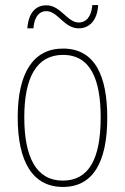

<svg xmlns="http://www.w3.org/2000/svg" viewBox="-20 -729 495 759"><path d="M88 -617H112C116 -667 138 -685 163 -685C209 -685 233 -617 291 -617C332 -617 365 -647 368 -709H345C341 -661 319 -640 292 -640C245 -640 221 -708 163 -708C123 -708 93 -681 88 -617ZM404 -264C404 -428 356 -537 229 -537C111 -537 50 -440 50 -265C50 -88 110 10 229 10C347 10 404 -87 404 -264ZM76 -265C76 -423 125 -512 229 -512C339 -512 378 -413 378 -265C378 -102 332 -15 228 -15C124 -15 76 -107 76 -265Z"/></svg>

Font: Noto Sans Kannada Condensed Thin
Style: Regular
Weight: 100
Width: 3
Designer: Jelle Bosma - Monotype Design Team
Foundry: Monotype Imaging Inc.
Version: Version 2.005